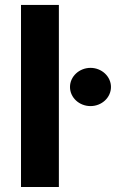

<svg xmlns="http://www.w3.org/2000/svg" viewBox="-20 -747 463 767"><path d="M215.2 -727.3H63.9V0H215.2ZM259.6 -399.5C259.6 -357.2 296.5 -323.2 341.6 -323.2C386.4 -323.2 423.3 -357.2 423.3 -399.5C423.3 -441.4 386.4 -475.9 341.6 -475.9C296.5 -475.9 259.6 -441.4 259.6 -399.5Z"/></svg>

Font: Magic Ui Pro
Style: Bold
Weight: 700
Designer: Stefan Endress, Andreas Faust
Version: Version 1.000;FEAKit 1.0